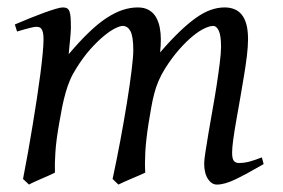

<svg xmlns="http://www.w3.org/2000/svg" viewBox="-20 -477 761 517"><path d="M689.9 -35.2Q644.5 -8.8 614.7 5.6Q585 20 564 20Q549.8 20 539.8 4.6Q529.8 -10.7 529.8 -37.1Q529.8 -45.9 533.2 -67.9Q536.6 -89.8 541.5 -119.4Q546.4 -148.9 552.5 -182.6Q558.6 -216.3 563.5 -248.3Q568.4 -280.3 571.8 -307.6Q575.2 -335 575.2 -351.1Q575.2 -381.3 569.1 -394.3Q563 -407.2 554.2 -407.2Q544.9 -407.2 530.8 -400.6Q516.6 -394 499.5 -380.1Q482.4 -366.2 463.1 -344.5Q443.8 -322.8 424.8 -293Q414.1 -275.9 407 -259.3Q399.9 -242.7 395.3 -224.9Q390.6 -207 387.2 -187.3Q383.8 -167.5 379.9 -144Q373 -99.6 371.3 -67.9Q369.6 -36.1 371.1 -12.2Q364.3 -8.8 354.5 -4.6Q344.7 -0.5 334.5 3.9Q324.2 8.3 314.7 12.5Q305.2 16.6 298.8 20L283.2 4.9Q293.9 -44.9 304 -98.6Q314 -152.3 321.8 -200.4Q329.6 -248.5 334.2 -286.1Q338.9 -323.7 338.9 -341.8Q338.9 -378.9 331.3 -393.1Q323.7 -407.2 310.1 -407.2Q303.7 -407.2 290.5 -400.9Q277.3 -394.5 260.3 -380.6Q243.2 -366.7 223.9 -345.2Q204.6 -323.7 186 -293.9Q175.8 -278.3 168.7 -261.7Q161.6 -245.1 156.5 -226.8Q151.4 -208.5 147.2 -188Q143.1 -167.5 139.2 -144Q131.3 -99.6 129.2 -67.6Q127 -35.6 127.9 -12.2Q121.6 -8.8 112.1 -4.6Q102.5 -0.5 92.5 3.9Q82.5 8.3 73.2 12.5Q64 16.6 58.1 20L42 4.9Q48.8 -29.3 55.4 -66.7Q62 -104 68.1 -141.1Q74.2 -178.2 79.6 -213.6Q85 -249 88.9 -279.3Q92.8 -309.6 95 -333.3Q97.2 -356.9 97.2 -371.1Q97.2 -382.3 95.7 -388.9Q94.2 -395.5 91.6 -399.2Q88.9 -402.8 85.4 -403.8Q82 -404.8 78.1 -404.8Q73.2 -404.8 64.7 -402.8Q56.2 -400.9 47.4 -398.4Q37.1 -395.5 25.9 -392.1L20 -411.1Q40.5 -419.9 61 -428.2Q81.5 -436.5 99.1 -442.9Q116.7 -449.2 129.9 -453.1Q143.1 -457 148.9 -457Q156.2 -457 160.6 -454.6Q165 -452.1 167.2 -446Q169.4 -439.9 170.2 -429Q170.9 -418 170.9 -400.9Q170.9 -395.5 170.2 -387.5Q169.4 -379.4 168.7 -369.9Q168 -360.4 166.7 -350.1Q165.5 -339.8 165 -331.1Q193.8 -365.2 219 -389.4Q244.1 -413.6 266.8 -428.5Q289.6 -443.4 310.3 -450.2Q331.1 -457 351.1 -457Q369.1 -457 381.3 -449.7Q393.6 -442.4 400.4 -430.2Q407.2 -418 410.2 -402.6Q413.1 -387.2 413.1 -371.1Q413.1 -361.8 412.6 -354.2Q412.1 -346.7 411.1 -335.9Q439.5 -368.7 463.4 -391.6Q487.3 -414.6 508.1 -429.2Q528.8 -443.8 547.6 -450.4Q566.4 -457 585 -457Q599.1 -457 610.8 -452.4Q622.6 -447.8 630.9 -437.5Q639.2 -427.2 643.6 -410.9Q647.9 -394.5 647.9 -371.1Q647.9 -352.5 644.8 -326.4Q641.6 -300.3 636.7 -271Q631.8 -241.7 626.5 -210.9Q621.1 -180.2 616.2 -152.6Q611.3 -125 608.2 -102.3Q605 -79.6 605 -65.9Q605 -49.3 609.9 -43.7Q614.7 -38.1 623 -38.1Q637.2 -38.1 651.1 -41.7Q665 -45.4 685.1 -53.2Z"/></svg>

Font: Gentium Plus
Style: Italic
Weight: 400
Italic angle: -8°
Designer: J. Victor Gaultney, Annie Olsen, Iska Routamaa
Foundry: SIL International
Version: Version 1.510